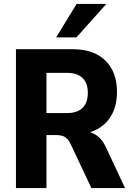

<svg xmlns="http://www.w3.org/2000/svg" viewBox="-20 -955 664 975"><path d="M61 0V-705H351Q456 -705 515 -647.5Q574 -590 574 -488Q574 -421 547.5 -372.5Q521 -324 472 -298Q423 -272 353 -272L361 -288H404Q442 -288 471 -267.5Q500 -247 519 -205L615 0H444L340 -221Q332 -239 321.5 -249.5Q311 -260 298.5 -264.5Q286 -269 268 -269H216V0ZM216 -381H323Q372 -381 399 -407Q426 -433 426 -484Q426 -533 399 -559Q372 -585 323 -585H216ZM265 -765 369 -935H520L368 -765Z"/></svg>

Font: Nunito Sans 12pt ExtraLight
Style: Weight 830 Width 84 Optical size 12.0 YTLC 445
Weight: 830
Width: 4
Designer: Vernon Adams
Foundry: Vernon Adams
Version: Version 3.101;gftools[0.9.27]